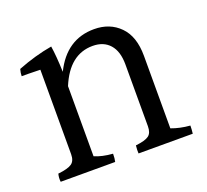

<svg xmlns="http://www.w3.org/2000/svg" viewBox="-89 -622 731 679"><g transform="rotate(-20 276.5 -282.5)"><path d="M460 -367V-94Q492 -82 530 -79Q530 -65 528 -49H324Q323 -61 325 -79Q361 -83 374.5 -93Q388 -103 388 -128V-361Q388 -410 365 -436Q342 -462 301 -462Q214 -462 171 -358V-94Q199 -82 239 -79Q239 -61 236 -49H31Q29 -64 33 -79Q70 -83 84.5 -93Q99 -103 99 -128V-446Q70 -447 54 -447Q38 -447 29 -447Q29 -459 33 -473Q99 -499 163 -510Q169 -472 171 -412Q222 -516 326 -516Q385 -516 422.5 -478Q460 -440 460 -367Z"/></g></svg>

Font: Halant
Style: Regular
Weight: 400
Designer: Hitesh Malaviya (Devanagari), Satya Rajpurohit (Latin)
Foundry: Indian Type Foundry
Version: Version 1.101;PS 1.0;hotconv 1.0.78;makeotf.lib2.5.61930; tt